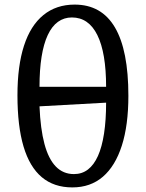

<svg xmlns="http://www.w3.org/2000/svg" viewBox="-20 -802 635 836"><path d="M295 14Q215 14 162 -30.5Q109 -75 82.5 -164Q56 -253 56 -387Q56 -515 84.5 -603Q113 -691 169 -736.5Q225 -782 305 -782Q422 -782 480.5 -682.5Q539 -583 539 -385Q539 -257 510.5 -168Q482 -79 428 -32.5Q374 14 295 14ZM302 -44Q337 -44 363 -64Q389 -84 406.5 -123Q424 -162 433 -220.5Q442 -279 442 -355L152 -339Q156 -241 173.5 -175.5Q191 -110 223 -77Q255 -44 302 -44ZM152 -424H442Q442 -572 404 -649Q366 -726 293 -726Q259 -726 232.5 -707Q206 -688 188 -649.5Q170 -611 161 -554.5Q152 -498 152 -424Z"/></svg>

Font: Literata 18pt
Style: Regular
Weight: 400
Designer: Latin by Veronika Burian and Jose Scaglione. Greek by Irene Vlachou. Cyrillic by Vera Evstafieva.
Foundry: TypeTogether
Version: Version 3.103;gftools[0.9.29]